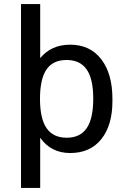

<svg xmlns="http://www.w3.org/2000/svg" viewBox="-20 -740 623 941"><path d="M177 -455Q231 -521 324 -521Q421 -521 476 -450Q531 -379 531 -255V-244Q531 -126 476.5 -58Q422 10 324 10Q230 10 177 -65V181H83V-720H177ZM176 -256Q176 -158 208.5 -111.5Q241 -65 307 -65Q373 -65 405 -112Q437 -159 437 -256Q437 -354 404.5 -400Q372 -446 307 -446Q239 -446 207.5 -399Q176 -352 176 -256Z"/></svg>

Font: Chivo
Style: Regular
Weight: 400
Designer: Hector Gatti
Foundry: Omnibus-Type
Version: Version 1.003